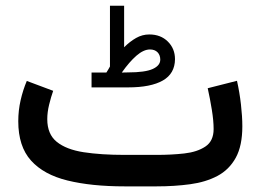

<svg xmlns="http://www.w3.org/2000/svg" viewBox="-20 -662 925 682"><path d="M357.9 -404.3Q361.8 -409.7 364.7 -415.3Q367.7 -420.9 370.6 -425.8V-641.6H420.9V-494.1Q441.4 -514.6 463.4 -527.1Q485.4 -539.6 510.3 -539.6Q550.8 -539.6 576.2 -514.4Q601.6 -489.3 601.6 -451.7Q601.1 -400.4 558.3 -376Q515.6 -351.6 435.1 -351.6H305.2V-404.3ZM434.6 -404.8Q495.6 -404.8 522.5 -417Q549.3 -429.2 549.3 -450.2Q549.3 -466.3 539.6 -476.3Q529.8 -486.3 512.7 -486.3Q490.2 -486.3 464.8 -464.4Q439.5 -442.4 412.6 -404.3ZM536.1 0H422.9Q304.7 0 220 -20.8Q135.3 -41.5 90.1 -91.8Q44.9 -142.1 44.9 -231.4Q44.9 -269.5 53.2 -305.9Q61.5 -342.3 75.2 -374.5L168.9 -339.4Q161.1 -317.4 154.5 -290.3Q147.9 -263.2 147.9 -238.8Q147.9 -185.5 181.6 -158.2Q215.3 -130.9 277.1 -121.3Q338.9 -111.8 422.9 -111.8H537.1Q588.4 -111.8 634.5 -116.9Q680.7 -122.1 709.7 -141.6Q738.8 -161.1 738.8 -203.6Q738.8 -233.4 732.4 -272.5Q726.1 -311.5 717.8 -348.6L821.8 -375Q831.1 -333.5 835.9 -290.8Q840.8 -248 840.8 -213.4Q840.8 -144 817.4 -101.6Q793.9 -59.1 752.4 -37.1Q710.9 -15.1 655.5 -7.6Q600.1 0 536.1 0Z"/></svg>

Font: Vazirmatn RD Medium
Style: Regular
Weight: 500
Designer: Saber Rastikerdar
Foundry: Saber Rastikerdar
Version: Version 33.003